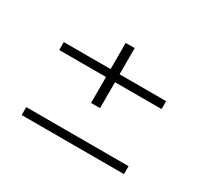

<svg xmlns="http://www.w3.org/2000/svg" viewBox="-88 -589 675 629"><g transform="rotate(30 250.0 -274.5)"><path d="M227 -235V-333H50V-363H227V-462H261V-363H437V-333H261V-235ZM50 -87V-117H437V-87Z"/></g></svg>

Font: Xanh Mono
Style: Italic
Weight: 400
Italic angle: -12°
Monospace: yes
Designer: Lam Bao, Duy Dao
Foundry: Yellow Type Foundry
Version: Version 3.101; ttfautohint (v1.8.3)